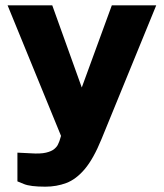

<svg xmlns="http://www.w3.org/2000/svg" viewBox="-20 -537 616 722"><path d="M150.5 165Q94 165 69.8 155Q45.5 145 45.5 145V37L96 39.5Q132 42 153 37Q174 32 184.2 23.2Q194.5 14.5 198.2 5.8Q202 -3 203.5 -6.5L209.5 -26L8.5 -517H176.5L287.5 -208L400.5 -517H567.5L361.5 -13.5Q331.5 60 298.8 98.8Q266 137.5 229.2 151.2Q192.5 165 150.5 165Z"/></svg>

Font: Public Sans Thin ExtraBold
Style: Regular
Weight: 800
Version: Version 1.007